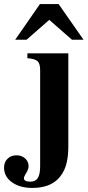

<svg xmlns="http://www.w3.org/2000/svg" viewBox="-77 -724 432 947"><path d="M335 -528H278L166 -626L54 -528H-2L120 -704H212ZM260 -461V-2Q260 82 233 127Q190 203 83 203Q21 203 -18 175Q-57 147 -57 103Q-57 76 -40 59Q-23 42 5 42Q30 42 47 57.5Q64 73 64 96Q64 112 50 133Q41 148 41 155Q41 172 73 172Q98 172 109.5 154Q121 136 121 96V-378Q121 -410 108.5 -422Q96 -434 58 -437V-461Z"/></svg>

Font: STIX
Style: Bold
Weight: 700
Designer: MicroPress Inc., with final additions and corrections provided by Coen Hoffman, Elsevier (retired)
Version: Version 1.1.1